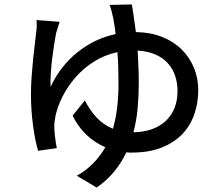

<svg xmlns="http://www.w3.org/2000/svg" viewBox="-20 -781 996 862"><path d="M579 -187Q672 -189 724.5 -238.5Q777 -288 777 -373Q777 -408 766.5 -440Q756 -472 734 -496.5Q712 -521 678.5 -536Q645 -551 598 -554Q600 -519 601.5 -482.5Q603 -446 603 -409Q603 -351 598 -295.5Q593 -240 579 -187ZM572 -761Q576 -738 580.5 -706.5Q585 -675 590 -637Q655 -636 707 -615.5Q759 -595 795 -559.5Q831 -524 850.5 -477Q870 -430 870 -376Q870 -317 851.5 -265.5Q833 -214 796 -176.5Q759 -139 703 -117.5Q647 -96 573 -96Q566 -96 559.5 -96Q553 -96 547 -97Q525 -50 492.5 -10.5Q460 29 414 61L325 8Q369 -17 400 -49.5Q431 -82 453 -120Q406 -140 368 -176Q330 -212 306 -262L361 -330Q384 -285 414.5 -252.5Q445 -220 487 -203Q501 -251 506.5 -303Q512 -355 512 -409Q512 -445 511 -480Q510 -515 507 -547Q448 -534 400.5 -503.5Q353 -473 318 -432.5Q283 -392 260.5 -347Q238 -302 229 -260Q227 -247 225 -234Q223 -221 224 -206Q224 -199 225 -187.5Q226 -176 227.5 -163.5Q229 -151 231 -138Q233 -125 235 -116L151 -104Q137 -151 128 -219.5Q119 -288 119 -357Q119 -396 122 -438Q125 -480 129 -518.5Q133 -557 137 -589Q141 -621 143 -641Q145 -655 145 -668Q145 -681 144 -691L248 -683Q243 -670 239.5 -657Q236 -644 232 -633Q228 -612 223 -581Q218 -550 214 -516.5Q210 -483 208 -450Q206 -417 207 -391Q251 -485 328 -546.5Q405 -608 499 -628Q497 -649 494 -666Q491 -683 489 -697Q485 -713 481 -730.5Q477 -748 472 -759Z"/></svg>

Font: Kinto Sans Med
Style: Regular
Weight: 500
Designer: Authors: Ryoko NISHIZUKA  (kana & ideographs); Paul D. Hunt (Latin, Greek & Cyrillic); Wenlong ZHANG  (bopomofo); Sandol
Foundry: Adobe Systems Incorporated, ookami Inc.
Version: Version 0.001